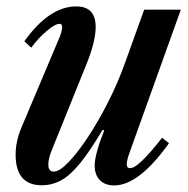

<svg xmlns="http://www.w3.org/2000/svg" viewBox="-20 -554 571 584"><path d="M327.5 10Q299.5 10 283.8 -6Q268 -22 268 -50.5Q268 -84 297 -157.5L292 -159Q254 -95 224.2 -58.2Q194.5 -21.5 166.8 -6Q139 9.5 107 9.5Q27.5 9.5 27.5 -83.5Q27.5 -124.5 46 -168L160.5 -439Q169 -459.5 169 -472Q169 -481.5 161 -481.5Q147.5 -481.5 121.8 -459.5Q96 -437.5 75 -409L54 -428.5Q130 -534.5 212 -534.5Q271 -534.5 271 -472Q271 -427 241.5 -355L138 -98.5Q127 -71.5 127 -54Q127 -32 143.5 -32Q161 -32 188.8 -61Q216.5 -90 248 -137.8Q279.5 -185.5 308.5 -242.8Q337.5 -300 358 -356.5L418.5 -524.5H530L374 -89.5Q365.5 -66.5 365.5 -54Q365.5 -42.5 376 -42.5Q401 -42.5 473 -135L494 -118.5Q402.5 10 327.5 10Z"/></svg>

Font: Libre Caslon Condensed SemiBold Italic
Style: Regular
Weight: 600
Italic angle: -22.583°
Designer: Pablo Impallari, Rodrigo Fuenzalida, Katja Schimmel, Ertekin Erdin
Foundry: Pablo Impallari, Rodrigo Fuenzalida
Version: Version 2.000; ttfautohint (v1.8.4.7-5d5b);gftools[0.9.33]